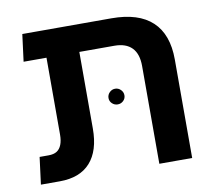

<svg xmlns="http://www.w3.org/2000/svg" viewBox="-70 -680 849 760"><g transform="rotate(-10 354.5 -300.0)"><path d="M511 0V-393Q511 -442 487 -466.5Q463 -491 417 -491H144V-600H424Q533 -600 588 -548.5Q643 -497 643 -396V0ZM35 0 49 -109H85Q106 -109 118.5 -117Q131 -125 137.5 -141.5Q144 -158 144 -182V-573H276V-183Q276 -94 234 -47Q192 0 111 0ZM52 -491 66 -600H216V-491ZM390 -260Q377 -260 367.5 -269Q358 -278 358 -291Q358 -304 367.5 -313.5Q377 -323 390 -323Q403 -323 412.5 -313.5Q422 -304 422 -291Q422 -278 412.5 -269Q403 -260 390 -260Z"/></g></svg>

Font: Noto Sans Hebrew Thin SemiBold
Style: Regular
Weight: 600
Version: Version 3.001